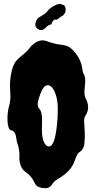

<svg xmlns="http://www.w3.org/2000/svg" viewBox="-20 -949 510 1014"><path d="M117.2 -673.8Q127.9 -683.6 135.7 -694.8Q143.6 -706.1 156.2 -715.8Q190.4 -744.1 224.6 -732.4Q266.6 -716.8 301.8 -712.9Q336.9 -709 353 -695.3Q369.1 -681.6 380.9 -666Q409.2 -628.9 415 -585Q416 -568.4 420.9 -561.5Q433.6 -540 429.2 -503.9Q424.8 -467.8 426.3 -453.6Q427.7 -439.5 431.2 -432.6Q434.6 -425.8 437.5 -418.9Q445.3 -400.4 445.3 -381.8Q445.3 -358.4 429.7 -335Q422.9 -326.2 424.8 -300.8Q426.8 -275.4 427.7 -250Q428.7 -186.5 420.9 -171.4Q413.1 -156.2 409.7 -153.3Q406.2 -150.4 403.3 -148.4Q388.7 -141.6 377.4 -107.9Q366.2 -74.2 347.7 -53.2Q329.1 -32.2 309.1 -19Q289.1 -5.9 277.8 1.5Q266.6 8.8 261.7 15.6Q256.8 22.5 252 29.3Q239.3 44.9 219.7 44.9Q186.5 44.9 170.9 29.3Q164.1 20.5 156.2 3.9Q141.6 -22.5 117.2 -39.1Q89.8 -57.6 84 -94.7Q81.1 -107.4 82.5 -120.1Q84 -132.8 81.1 -152.3Q79.1 -171.9 73.2 -187.5Q67.4 -203.1 66.4 -216.8Q61.5 -257.8 39.1 -260.7Q22.5 -262.7 19.5 -310.5Q18.6 -335 21.5 -356.9Q24.4 -378.9 29.3 -394.5Q37.1 -422.9 34.2 -460.4Q31.2 -498 34.2 -527.3Q39.1 -582 57.6 -616.2Q66.4 -630.9 83.5 -645.5Q100.6 -660.2 117.2 -673.8ZM209 -206.1Q219.7 -175.8 239.3 -175.8Q269.5 -175.8 281.2 -293Q285.2 -325.2 285.2 -375.5Q285.2 -425.8 269.5 -462.4Q253.9 -499 231.4 -499Q210 -499 192.4 -451.2Q176.8 -408.2 179.2 -394.5Q181.6 -380.9 189 -372.6Q196.3 -364.3 199.7 -346.7Q203.1 -329.1 202.1 -308.1Q201.2 -287.1 201.2 -268.1Q201.2 -249 203.1 -233.9Q205.1 -218.8 209 -206.1ZM186.5 -857.4Q221.7 -877.9 228 -887.2Q234.4 -896.5 243.7 -903.8Q252.9 -911.1 263.7 -917Q291 -931.6 298.8 -928.2Q306.6 -924.8 315.4 -922.4Q324.2 -919.9 326.2 -903.8Q328.1 -887.7 320.8 -877Q313.5 -866.2 309.1 -864.7Q304.7 -863.3 299.8 -859.4Q294.9 -855.5 290 -851.6Q277.3 -841.8 271.5 -845.7Q268.6 -847.7 261.7 -840.3Q254.9 -833 252.9 -824.2Q251 -819.3 242.2 -817.4Q233.4 -815.4 220.2 -801.8Q207 -788.1 193.4 -790.5Q179.7 -793 171.4 -803.7Q163.1 -814.5 168.9 -832.5Q174.8 -850.6 186.5 -857.4Z"/></svg>

Font: Creepster
Style: Regular
Weight: 400
Designer: Font Diner, Inc
Foundry: Font Diner, Inc
Version: Version 1.002